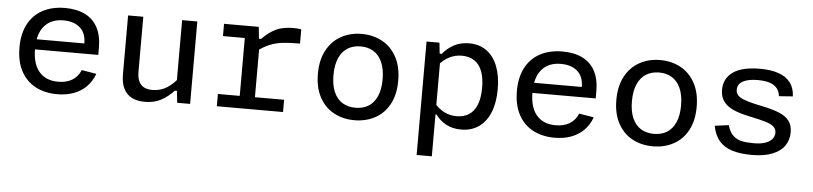

<svg xmlns="http://www.w3.org/2000/svg" viewBox="-44 -762 5047 1192"><g transform="rotate(5 2480.0 -166.5)"><path d="M321 -525.7Q394 -525.7 445.6 -500.2Q497.2 -474.8 524.2 -424Q551.3 -373.2 551.3 -298.5V-253.3H131.8V-316.7H484.2L459 -294.8V-315.5Q459 -381.8 420.6 -415Q382.2 -448.2 317.8 -448.2Q241 -448.2 198.8 -399.4Q156.7 -350.7 156.7 -257.3Q156.7 -163 198.7 -114.3Q240.7 -65.7 317.8 -65.7Q368.2 -65.7 403.7 -86.7Q439.2 -107.7 457.5 -150.5L549.3 -135.2Q531.8 -87.5 499.1 -54.6Q466.3 -21.7 420.4 -4.8Q374.5 12 317.7 12Q240.2 12 182.1 -19Q124 -50 91.8 -110.4Q59.7 -170.8 59.7 -257.3Q59.7 -342.8 91.8 -403.2Q124 -463.5 182.9 -494.6Q241.8 -525.7 321 -525.7Z M1051 -513.7H1145.7V0H1065.3L1055.7 -86.7H1051ZM809 -513.7V-171.3Q809 -131.7 821.5 -108.2Q834 -84.8 855.2 -75.3Q876.3 -65.8 904.5 -65.8Q954 -65.8 994.4 -90.9Q1034.8 -116 1068 -161.2V-73.7H1044.3Q1008 -34.7 965.5 -11.5Q923 11.7 863.7 11.7Q816.8 11.7 783.6 -4.9Q750.3 -21.5 732.3 -56.5Q714.3 -91.5 714.3 -146V-513.7Z M1538.3 -420.3H1543V-0.7H1448.3V-459.7L1470.8 -437.2H1312.2V-513.7H1528.7ZM1521.3 -357.5V-440.3H1549.3Q1592.2 -484.2 1635.7 -504.8Q1679.2 -525.3 1743.3 -525.3Q1770.4 -525.3 1792.8 -521.2V-432.7Q1725.3 -432.7 1682.6 -427.4Q1639.9 -422.2 1602.2 -406.3Q1564.5 -390.3 1521.3 -357.5ZM1312.2 -76.5H1724.8V0H1312.2Z M2170 12Q2099.3 12 2042.7 -18.2Q1986 -48.3 1952.8 -108.8Q1919.7 -169.2 1919.7 -255.8Q1919.7 -342.7 1952.8 -403.5Q1986 -464.3 2042.8 -495Q2099.5 -525.7 2170 -525.7Q2240.5 -525.7 2297.4 -495Q2354.3 -464.3 2387.3 -403.7Q2420.3 -343 2420.3 -255.8Q2420.3 -168.8 2387.3 -108.6Q2354.3 -48.3 2297.5 -18.2Q2240.7 12 2170 12ZM2170 -448Q2123.8 -448 2089.4 -426.9Q2055 -405.8 2035.8 -362.8Q2016.7 -319.8 2016.7 -256Q2016.7 -192.3 2035.8 -149.7Q2055 -107 2089.3 -86.3Q2123.7 -65.7 2170 -65.7Q2216.3 -65.7 2250.5 -86.3Q2284.7 -107 2303.8 -149.7Q2323 -192.3 2323 -256Q2323 -319.8 2303.8 -362.8Q2284.7 -405.8 2250.4 -426.9Q2216.2 -448 2170 -448Z M2669 193.3H2574.3V-513.7H2654.7L2664.3 -422.8H2669ZM2835.2 12Q2781.5 12 2741.9 -9.4Q2702.3 -30.8 2675.3 -67.8H2653.2V-144.3Q2687.2 -103.5 2723.2 -85.8Q2759.3 -68 2799 -68Q2845.3 -68 2877.4 -89Q2909.5 -110 2926.2 -152.2Q2943 -194.5 2943 -257.7Q2943 -319.8 2926.8 -361.4Q2910.5 -403 2878.8 -424.1Q2847 -445.2 2800.3 -445.2Q2760.5 -445.2 2724.5 -427.7Q2688.5 -410.2 2653.2 -369.3V-445.7H2674.8Q2705.3 -482.8 2745.8 -504.2Q2786.2 -525.7 2839.2 -525.7Q2903.3 -525.7 2948.4 -492.9Q2993.5 -460.2 3016.9 -400Q3040.3 -339.8 3040.3 -257.7Q3040.3 -174.2 3016.1 -113.6Q2991.8 -53 2945.7 -20.5Q2899.5 12 2835.2 12Z M3421 -525.7Q3494 -525.7 3545.6 -500.2Q3597.2 -474.8 3624.2 -424Q3651.3 -373.2 3651.3 -298.5V-253.3H3231.8V-316.7H3584.2L3559 -294.8V-315.5Q3559 -381.8 3520.6 -415Q3482.2 -448.2 3417.8 -448.2Q3341 -448.2 3298.8 -399.4Q3256.7 -350.7 3256.7 -257.3Q3256.7 -163 3298.7 -114.3Q3340.7 -65.7 3417.8 -65.7Q3468.2 -65.7 3503.7 -86.7Q3539.2 -107.7 3557.5 -150.5L3649.3 -135.2Q3631.8 -87.5 3599.1 -54.6Q3566.3 -21.7 3520.4 -4.8Q3474.5 12 3417.7 12Q3340.2 12 3282.1 -19Q3224 -50 3191.8 -110.4Q3159.7 -170.8 3159.7 -257.3Q3159.7 -342.8 3191.8 -403.2Q3224 -463.5 3282.9 -494.6Q3341.8 -525.7 3421 -525.7Z M4030 12Q3959.3 12 3902.7 -18.2Q3846 -48.3 3812.8 -108.8Q3779.7 -169.2 3779.7 -255.8Q3779.7 -342.7 3812.8 -403.5Q3846 -464.3 3902.8 -495Q3959.5 -525.7 4030 -525.7Q4100.5 -525.7 4157.4 -495Q4214.3 -464.3 4247.3 -403.7Q4280.3 -343 4280.3 -255.8Q4280.3 -168.8 4247.3 -108.6Q4214.3 -48.3 4157.5 -18.2Q4100.7 12 4030 12ZM4030 -448Q3983.8 -448 3949.4 -426.9Q3915 -405.8 3895.8 -362.8Q3876.7 -319.8 3876.7 -256Q3876.7 -192.3 3895.8 -149.7Q3915 -107 3949.3 -86.3Q3983.7 -65.7 4030 -65.7Q4076.3 -65.7 4110.5 -86.3Q4144.7 -107 4163.8 -149.7Q4183 -192.3 4183 -256Q4183 -319.8 4163.8 -362.8Q4144.7 -405.8 4110.4 -426.9Q4076.2 -448 4030 -448Z M4869.3 -372.5 4783.3 -366.3Q4778.7 -410.5 4744.3 -432.7Q4710 -454.8 4645.3 -454.8Q4585.2 -454.8 4551.9 -436.9Q4518.7 -419 4518.7 -383.5Q4518.7 -364 4530.4 -350.4Q4542.2 -336.8 4567.1 -326.7Q4592 -316.5 4638.7 -305.5Q4656.8 -301.8 4674.5 -297.8Q4749.2 -282.7 4791.1 -265.5Q4833 -248.3 4854.2 -220.7Q4875.5 -193 4875.5 -149Q4875.5 -100.2 4849.8 -64.1Q4824.2 -28 4773.2 -8.2Q4722.3 11.7 4648.2 11.7Q4574.8 11.7 4524.7 -3.8Q4474.5 -19.2 4443.9 -54.4Q4413.3 -89.7 4402 -148.8L4489.2 -160.2Q4500.3 -117.7 4523.9 -96.1Q4547.5 -74.5 4577.3 -68.1Q4607.2 -61.7 4652.3 -61.7Q4696.5 -61.7 4725.4 -72Q4754.3 -82.3 4767.8 -99.8Q4781.2 -117.2 4781.2 -138.3Q4781.2 -161 4765.6 -175.2Q4750 -189.5 4716.8 -200Q4683.7 -210.5 4615.8 -224.7Q4551 -237.8 4510.2 -256.3Q4469.5 -274.8 4448.7 -303.5Q4427.8 -332.2 4427.8 -375.2Q4427.8 -446 4483.7 -485.8Q4539.5 -525.7 4652.2 -525.7Q4720.5 -525.7 4768.2 -508.9Q4816 -492.2 4841.8 -458Q4867.7 -423.8 4869.3 -372.5Z"/></g></svg>

Font: Monaspace Neon Var ExtraLight
Style: Regular
Weight: 200
Designer: Riley Cran and the Lettermatic Team
Version: Version 1.200 (Monaspace Neon Var)